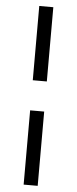

<svg xmlns="http://www.w3.org/2000/svg" viewBox="-60 -821 381 953"><g transform="rotate(5 130.5 -345.0)"><path d="M96 -790H166V-420H96ZM96 -270H166V100H96Z"/></g></svg>

Font: Poppins-tnum Light
Style: Regular
Weight: 300
Designer: Ninad Kale (Devanagari), Jonny Pinhorn (Latin)
Foundry: Indian Type Foundry
Version: Version 4.004